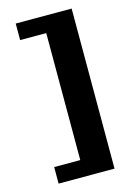

<svg xmlns="http://www.w3.org/2000/svg" viewBox="-108 -685 539 796"><g transform="rotate(-15 161.5 -286.5)"><path d="M42 57V-14H154V-559H42V-630H282V57Z"/></g></svg>

Font: Alumni Sans ExtraBold
Style: Regular
Weight: 800
Designer: Robert E. Leuschke
Foundry: Robert E. Leuschke
Version: Version 1.018